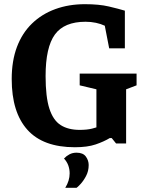

<svg xmlns="http://www.w3.org/2000/svg" viewBox="-20 -686 688 918"><path d="M338 18Q186 18 111 -65.5Q36 -149 36 -308Q36 -395 61 -461.5Q86 -528 133 -573.5Q180 -619 244.5 -642.5Q309 -666 386 -666Q454 -666 500.5 -655Q547 -644 577 -635V-455H502L481 -563Q462 -572 438.5 -577Q415 -582 389 -582Q287 -582 242.5 -521Q198 -460 198 -322Q198 -223 216 -167Q234 -111 270 -88Q306 -65 361 -65Q378 -65 393 -66.5Q408 -68 420 -71Q432 -74 441 -77V-259L361 -278V-334H633V-278L583 -259V0H535L514 -26H505Q477 -9 437.5 4.5Q398 18 338 18ZM292 212Q313 178 313 143Q313 123 306.5 105Q300 87 286 72Q297 60 312 52Q327 44 346 44Q377 44 390.5 62.5Q404 81 404 103Q404 132 391.5 155.5Q379 179 365 194Q351 209 346 212Z"/></svg>

Font: Faustina Light
Style: Bold
Weight: 700
Version: Version 1.200